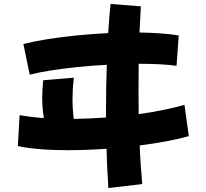

<svg xmlns="http://www.w3.org/2000/svg" viewBox="-20 -861 1040 969"><path d="M70 -124 79 -280Q134 -270 201 -265Q197 -292 195 -317.5Q193 -343 193 -369Q193 -389 194.5 -410.5Q196 -432 198 -456L353 -469Q349 -440 347.5 -413Q346 -386 346 -361Q346 -335 347.5 -310.5Q349 -286 352 -261Q432 -262 515 -268V-303Q515 -420 519 -534Q443 -530 369.5 -522.5Q296 -515 234 -505Q172 -495 130 -484L98 -639Q154 -653 223.5 -664Q293 -675 370.5 -682.5Q448 -690 526 -694Q531 -776 538 -841L691 -829Q687 -767 684 -697Q740 -696 790.5 -692.5Q841 -689 882 -682L871 -529Q834 -534 787.5 -536.5Q741 -539 688 -539H680Q679 -472 679 -404Q679 -344 680 -285Q745 -294 804 -306Q863 -318 911 -332L933 -174Q884 -160 820 -148Q756 -136 685 -127Q687 -74 690.5 -25Q694 24 698 68L527 88Q524 44 521.5 -6Q519 -56 518 -110Q413 -103 318 -103Q243 -103 179 -108.5Q115 -114 70 -124Z"/></svg>

Font: Mochiy Pop One
Style: Regular
Weight: 400
Designer: FONTDASU
Foundry: FONTDASU / Google Inc. / Adobe
Version: Version 2.000